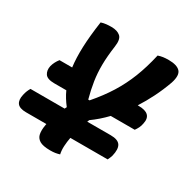

<svg xmlns="http://www.w3.org/2000/svg" viewBox="-177 -850 975 999"><g transform="rotate(30 310.5 -350.0)"><path d="M353 -230Q350 -224 348 -218H489Q533 -218 547 -196.5Q561 -175 550 -130Q548 -123 544.5 -115Q541 -107 538 -101H314Q309 -74 307.5 -48.5Q306 -23 311 0Q298 4 285.5 6Q273 8 256 8Q211 8 191 -4.5Q171 -17 167 -39Q163 -61 168 -90Q169 -96 170 -101H48Q8 -101 -5.5 -119.5Q-19 -138 -11 -172Q-8 -186 -3.5 -197Q1 -208 7 -218H212Q215 -224 218 -230Q204 -248 192.5 -266.5Q181 -285 172 -305H100Q57 -305 44 -324.5Q31 -344 37 -372Q44 -399 63 -423H139Q132 -476 134.5 -543.5Q137 -611 150 -700Q166 -705 180.5 -706.5Q195 -708 211 -708Q246 -708 265 -691.5Q284 -675 277 -628Q268 -564 267.5 -514Q267 -464 274 -418Q281 -372 295 -320H303Q354 -379 389.5 -436Q425 -493 450 -556.5Q475 -620 493 -699Q508 -704 522 -706Q536 -708 555 -708Q605 -708 624.5 -687Q644 -666 627 -614Q608 -561 584 -513Q560 -465 533 -423H538Q621 -423 606 -356Q603 -340 597 -328Q591 -316 583 -305H439Q398 -262 353 -230Z"/></g></svg>

Font: Recursive Mn Csl St
Style: Bold Italic
Weight: 700
Italic angle: -15°
Monospace: yes
Version: Version 1.079;hotconv 1.0.112;makeotfexe 2.5.65598; ttfautoh